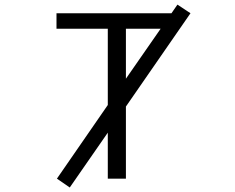

<svg xmlns="http://www.w3.org/2000/svg" viewBox="-20 -789 1040 848"><path d="M737.3 -730.5 763.7 -768.6 821.3 -730.5 536.1 -318.4V0H456.1V-203.1L288.1 39.1L231.4 0L456.1 -325.2V-662.1H229.5V-730.5ZM536.1 -441.4 689.5 -662.1H536.1Z"/></svg>

Font: GenEi Gothic M SemiLight
Style: Regular
Weight: 350
Designer: o_tamon (Modified); [Source Han Sans]
Ryoko NISHIZUKA  (kana & ideographs); Paul D. Hunt (Latin, Greek & Cyrillic); Wenl
Version: Version 1.1a;Original Version 1.004